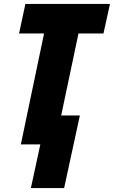

<svg xmlns="http://www.w3.org/2000/svg" viewBox="-20 -734 579 976"><path d="M137 222H306L386 -147H291L379 -564H506L539 -714H109L77 -564H204L86 0H185Z"/></svg>

Font: Noto Sans Condensed Black
Style: Italic
Weight: 900
Width: 3
Italic angle: -12°
Designer: Monotype Design Team
Foundry: Monotype Imaging Inc.
Version: Version 2.013